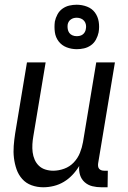

<svg xmlns="http://www.w3.org/2000/svg" viewBox="-20 -784 540 812"><path d="M163 8Q137 8 113.5 -0.5Q90 -9 74 -27Q58 -45 50 -68Q42 -91 39 -116Q36 -141 38 -167Q40 -193 44 -219L94 -520H173L121 -208Q118 -191 117 -174Q116 -157 118 -140.5Q120 -124 126.5 -109Q133 -94 144.5 -83Q156 -72 172 -67Q188 -62 205 -62Q228 -62 251.5 -70.5Q275 -79 292 -97Q309 -115 318 -137.5Q327 -160 331 -183L387 -520H466L395 -93Q394 -86 395 -80Q396 -74 399.5 -70Q403 -66 408.5 -64Q414 -62 421 -62H436L435 8H409Q389 8 370.5 3.5Q352 -1 338 -13.5Q324 -26 318.5 -44Q313 -62 315 -82Q303 -62 286.5 -44.5Q270 -27 250 -15Q230 -3 207.5 2.5Q185 8 163 8ZM305 -576Q282 -576 261.5 -584Q241 -592 228 -609Q215 -626 212 -648Q209 -670 212 -693Q215 -708 223 -723Q231 -738 244.5 -747.5Q258 -757 273.5 -760.5Q289 -764 304 -764Q327 -764 348 -756Q369 -748 381.5 -731Q394 -714 397.5 -692Q401 -670 397 -647Q394 -632 386 -617Q378 -602 364.5 -592.5Q351 -583 335.5 -579.5Q320 -576 305 -576ZM304 -631Q311 -631 317.5 -632.5Q324 -634 329.5 -638Q335 -642 338.5 -648Q342 -654 343 -661Q345 -670 343.5 -679Q342 -688 336.5 -695Q331 -702 322.5 -705.5Q314 -709 305 -709Q298 -709 292 -707.5Q286 -706 280 -702Q274 -698 270.5 -692Q267 -686 266 -679Q265 -670 266.5 -661Q268 -652 273 -645Q278 -638 286.5 -634.5Q295 -631 304 -631Z"/></svg>

Font: Iosevka Curly
Style: Italic
Weight: 400
Italic angle: -9°
Monospace: yes
Designer: Belleve Invis
Foundry: Belleve Invis
Version: Version 22.1.2; ttfautohint (v1.8.4)